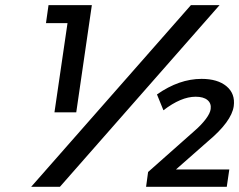

<svg xmlns="http://www.w3.org/2000/svg" viewBox="-20 -720 922 740"><path d="M100.1 0 715.8 -700.2H826.2L210.9 0ZM157.2 -630.9 167 -700.2H334L273.9 -287.1H189.9L240.2 -630.9ZM543 0 550.8 -57.1 731 -216.8Q756.3 -238.8 773.2 -261.2Q790 -283.7 792 -299.8Q794.9 -321.8 779.5 -334.5Q764.2 -347.2 733.9 -347.2Q677.7 -347.2 609.9 -294.9L585 -356Q670.4 -416 756.8 -416Q818.8 -416 853 -387.5Q887.2 -358.9 880.9 -311Q872.6 -251.5 780.8 -174.8L658.2 -66.9H863.8L854 0Z"/></svg>

Font: Trueno
Style: Italic
Weight: 400
Designer: Julieta Ulanovsky
Foundry: Julieta Ulanovsky
Version: Version 3.001b | FøM Fix